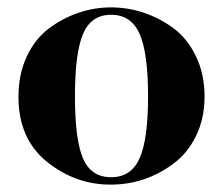

<svg xmlns="http://www.w3.org/2000/svg" viewBox="-20 -490 604 520"><path d="M205 -60.5Q227 -10 281 -10Q335 -10 358 -61Q381 -112 381 -229.5Q381 -347 358 -398.5Q335 -450 281 -450Q227 -450 205 -398.5Q183 -347 183 -229Q183 -111 205 -60.5ZM30 -228Q30 -289 52.5 -337Q75 -385 112.5 -413Q150 -441 193 -455.5Q236 -470 281 -470Q326 -470 369.5 -455.5Q413 -441 450.5 -413Q488 -385 511 -337Q534 -289 534 -229Q534 -169 511 -122Q488 -75 450 -47Q374 10 279 10Q184 10 107 -52Q30 -114 30 -228Z"/></svg>

Font: Rozha One
Style: Regular
Weight: 400
Designer: Tim Donaldson, Indian Type Foundry
Foundry: Indian Type Foundry
Version: Version 1.300;PS 1.0;hotconv 1.0.78;makeotf.lib2.5.61930; tt